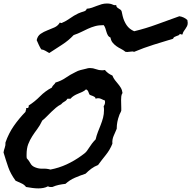

<svg xmlns="http://www.w3.org/2000/svg" viewBox="-55 -1086 1071 1075"><path d="M630.9 -565.4Q625 -556.6 624 -545.9Q623 -535.2 623 -526.4Q623 -514.6 623.5 -503.4Q624 -492.2 624 -481.4V-466.8Q622.1 -460 618.2 -453.1Q614.3 -446.3 612.3 -439.5Q598.6 -403.3 598.6 -367.2V-365.2Q593.8 -353.5 589.4 -343.8Q585 -334 581.1 -324.7Q577.1 -315.4 575.2 -305.2Q573.2 -294.9 574.2 -281.2Q560.5 -247.1 538.1 -219.2Q515.6 -191.4 494.1 -162.1Q473.6 -154.3 456.5 -141.6Q439.5 -128.9 423.8 -113.3Q393.6 -103.5 364.3 -90.8Q335 -78.1 311.5 -56.6Q293 -54.7 274.4 -50.8Q255.9 -46.9 238.3 -39.1H226.6Q217.8 -39.1 213.9 -43Q201.2 -36.1 187.5 -33.7Q173.8 -31.2 160.2 -31.2Q142.6 -31.2 125.5 -33.7Q108.4 -36.1 90.8 -39.1Q81.1 -52.7 63.5 -60.1Q45.9 -67.4 32.2 -74.2Q3.9 -113.3 -8.8 -149.9Q-21.5 -186.5 -35.2 -232.4Q-33.2 -246.1 -28.3 -259.3Q-23.4 -272.5 -24.4 -288.1Q-6.8 -338.9 22 -380.4Q50.8 -421.9 87.9 -460Q87.9 -465.8 90.3 -469.7Q92.8 -473.6 90.8 -481.4Q91.8 -480.5 94.7 -480.5Q102.5 -480.5 104.5 -484.9Q106.4 -489.3 105.5 -495.1Q140.6 -517.6 169.4 -546.9Q198.2 -576.2 235.4 -595.7Q238.3 -604.5 245.1 -610.4Q252 -616.2 255.9 -624Q287.1 -632.8 312.5 -650.4Q337.9 -668 366.2 -681.6Q381.8 -690.4 396 -693.8Q410.2 -697.3 426.8 -701.2Q432.6 -703.1 437.5 -704.1Q442.4 -705.1 448.2 -705.1Q465.8 -705.1 482.4 -698.7Q499 -692.4 516.6 -692.4Q521.5 -692.4 524.9 -692.9Q528.3 -693.4 532.2 -694.3Q548.8 -673.8 574.2 -663.1Q580.1 -648.4 588.4 -637.7Q596.7 -627 605.5 -616.7Q614.3 -606.4 621.6 -594.2Q628.9 -582 630.9 -565.4ZM533.2 -514.6Q533.2 -519.5 532.2 -523.4Q522.5 -526.4 513.7 -531.2Q504.9 -536.1 494.1 -536.1Q487.3 -536.1 480.5 -533.2Q479.5 -540 475.1 -543Q470.7 -545.9 465.3 -548.3Q460 -550.8 454.6 -552.2Q449.2 -553.7 445.3 -557.6Q442.4 -565.4 439 -573.7Q435.5 -582 426.8 -585.9Q418 -577.1 406.2 -571.8Q394.5 -566.4 382.3 -561.5Q370.1 -556.6 358.9 -549.8Q347.7 -543 339.8 -533.2H322.3Q316.4 -522.5 305.7 -517.1Q294.9 -511.7 287.1 -502Q271.5 -494.1 258.3 -482.9Q245.1 -471.7 232.4 -459.5Q219.7 -447.3 207.5 -434.6Q195.3 -421.9 181.6 -411.1Q168.9 -383.8 153.8 -363.8Q138.7 -343.8 125.5 -323.2Q112.3 -302.7 103 -278.8Q93.8 -254.9 93.8 -219.7V-210Q93.8 -205.1 94.7 -200.2Q107.4 -186.5 115.7 -170.9Q124 -155.3 143.6 -148.4Q163.1 -140.6 185.1 -141.6Q207 -142.6 227.5 -136.7Q274.4 -145.5 317.9 -165.5Q361.3 -185.5 400.4 -213.9Q406.2 -218.8 414.1 -224.1Q421.9 -229.5 426.8 -235.4Q431.6 -240.2 435.1 -246.1Q438.5 -252 442.4 -256.8Q450.2 -269.5 460 -282.2Q469.7 -294.9 480.5 -305.7Q485.4 -327.1 493.2 -347.2Q501 -367.2 508.8 -386.7Q516.6 -406.2 522 -426.8Q527.3 -447.3 527.3 -469.7Q527.3 -474.6 526.9 -480.5Q526.4 -486.3 525.4 -491.2Q533.2 -502 533.2 -514.6ZM996.1 -958Q996.1 -947.3 992.2 -939.5Q988.3 -931.6 983.4 -924.8Q978.5 -918 973.6 -910.6Q968.8 -903.3 966.8 -893.6L963.9 -892.6Q960 -892.6 957.5 -894Q955.1 -895.5 952.1 -896.5Q950.2 -890.6 944.3 -888.2Q938.5 -885.7 932.6 -883.8Q926.8 -881.8 921.4 -878.9Q916 -876 914.1 -869.1Q858.4 -852.5 804.2 -835.4Q750 -818.4 696.3 -795.9Q690.4 -797.9 686.5 -797.9Q678.7 -797.9 671.9 -796.4Q665 -794.9 657.2 -794.9Q651.4 -794.9 647.5 -795.9Q635.7 -805.7 622.1 -812.5Q608.4 -819.3 596.7 -827.6Q585 -835.9 575.7 -847.2Q566.4 -858.4 563.5 -876Q553.7 -879.9 548.8 -888.7Q543.9 -897.5 541 -907.7Q538.1 -918 534.7 -928.2Q531.2 -938.5 525.4 -945.3Q498 -945.3 477.1 -939.5Q456.1 -933.6 437 -924.8Q418 -916 399.4 -906.7Q380.9 -897.5 357.4 -889.6Q328.1 -858.4 292 -835.4Q255.9 -812.5 220.7 -789.1Q208 -795.9 198.7 -801.8Q189.5 -807.6 175.8 -809.6Q168 -822.3 162.1 -835Q156.2 -847.7 150.4 -861.3Q155.3 -884.8 172.4 -896.5Q189.5 -908.2 210 -916Q230.5 -923.8 250 -932.6Q269.5 -941.4 280.3 -960Q284.2 -957 290 -957Q315.4 -967.8 336.9 -983.4Q358.4 -999 382.8 -1010.7Q390.6 -1014.6 398.9 -1017.1Q407.2 -1019.5 416 -1022.5Q427.7 -1026.4 430.7 -1037.1Q446.3 -1038.1 460 -1043Q473.6 -1047.9 487.3 -1053.2Q501 -1058.6 514.6 -1062.5Q528.3 -1066.4 543.9 -1066.4Q549.8 -1066.4 554.2 -1065.9Q558.6 -1065.4 563.5 -1064.5Q572.3 -1062.5 578.6 -1059.1Q585 -1055.7 595.7 -1057.6Q595.7 -1049.8 600.1 -1045.4Q604.5 -1041 609.9 -1038.1Q615.2 -1035.2 619.6 -1031.7Q624 -1028.3 626 -1022.5Q627.9 -1016.6 628.9 -1009.3Q629.9 -1002 631.8 -996.1Q638.7 -967.8 653.8 -945.3Q668.9 -922.9 696.3 -911.1Q761.7 -926.8 823.7 -949.7Q885.7 -972.7 949.2 -995.1Q961.9 -993.2 973.6 -987.8Q985.4 -982.4 994.1 -973.6Q996.1 -963.9 996.1 -958Z"/></svg>

Font: Rock Salt
Style: Regular
Weight: 400
Version: Version 1.001